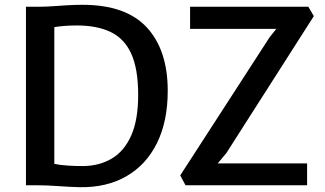

<svg xmlns="http://www.w3.org/2000/svg" viewBox="-20 -771 1354 799"><path d="M88 0V-743Q98 -743 107.8 -743Q117.5 -743 127 -743Q136.5 -743 146 -743Q169.5 -743 198 -745Q226.5 -747 258.2 -749Q290 -751 323 -751Q504 -751 591 -656.8Q678 -562.5 678 -393Q678 -266 633.2 -175.5Q588.5 -85 506 -37.5Q423.5 10 311 8Q271.5 7 223 3.5Q174.5 0 136 0Q128 0 120 0Q112 0 104 0Q96 0 88 0ZM206 -89Q230 -84 263.8 -81.8Q297.5 -79.5 328 -80Q394.5 -81 445.8 -111.5Q497 -142 526 -207Q555 -272 555 -376Q555 -483.5 526.5 -546.8Q498 -610 441.2 -637.5Q384.5 -665 300 -665Q271 -665 246.5 -663Q222 -661 206 -658ZM752 0 730 -41 1102 -616 1130 -651H771V-743H1263L1286 -704L922 -134L886 -91H1258V0Z"/></svg>

Font: Tracken
Style: Regular
Weight: 400
Designer: Eben Sorkin
Foundry: Eben Sorkin
Version: Version 2.001